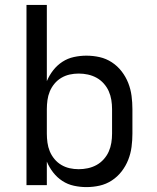

<svg xmlns="http://www.w3.org/2000/svg" viewBox="-20 -755 640 783"><path d="M332 8Q307 8 281.5 2.5Q256 -3 234.5 -17Q213 -31 197 -51.5Q181 -72 171 -96V0H88V-735H171V-424Q181 -448 197 -468.5Q213 -489 234.5 -503Q256 -517 281.5 -522.5Q307 -528 332 -528Q360 -528 386.5 -522Q413 -516 436 -501Q459 -486 476 -464Q493 -442 503 -416.5Q513 -391 516.5 -364Q520 -337 520 -310V-210Q520 -183 516.5 -156Q513 -129 503 -103.5Q493 -78 476 -56Q459 -34 436 -19Q413 -4 386.5 2Q360 8 332 8ZM301 -65Q320 -65 338.5 -69Q357 -73 373.5 -82Q390 -91 403 -105.5Q416 -120 423.5 -137Q431 -154 434 -172.5Q437 -191 437 -210V-310Q437 -329 434 -347.5Q431 -366 423.5 -383Q416 -400 403 -414.5Q390 -429 373.5 -438Q357 -447 338.5 -451Q320 -455 301 -455Q282 -455 264 -451Q246 -447 230 -437.5Q214 -428 202 -413.5Q190 -399 183 -382Q176 -365 173.5 -346.5Q171 -328 171 -310V-210Q171 -192 173.5 -173.5Q176 -155 183 -138Q190 -121 202 -106.5Q214 -92 230 -82.5Q246 -73 264 -69Q282 -65 301 -65Z"/></svg>

Font: Zed Sans Extended
Style: Regular
Weight: 400
Width: 7
Designer: Belleve Invis
Foundry: Belleve Invis
Version: Version 1.0.0; ttfautohint (v1.8.4)